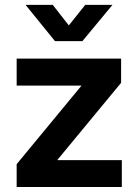

<svg xmlns="http://www.w3.org/2000/svg" viewBox="-20 -751 556 771"><path d="M46.9 0H469.2V-107.9H210.9V-109.4L466.3 -418.5V-515.6H46.9V-407.2H306.2V-405.8L46.9 -91.8ZM191.9 -731.4H83V-731L200.7 -585.9H311L431.2 -731V-731.4H322.3L256.3 -648.9Z"/></svg>

Font: Raveo Display Display SemiBold
Style: Regular
Weight: 600
Designer: Jakub Foglar, Rasmus Andersson (Inter)
Foundry: Jakubfoglar.com
Version: Version 1.100;Glyphs 3.2.3 (3260)